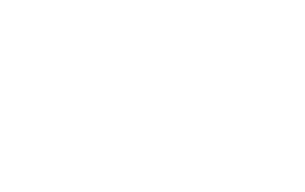

<svg xmlns="http://www.w3.org/2000/svg" viewBox="3 -141 450 283"><g transform="rotate(30 228.0 0.0)"><path d="M29 0Z"/></g></svg>

Font: Hussar Ekologiczny
Style: Regular
Weight: 400
Foundry: Cannot Into Space Fonts
Version: Version 0.97